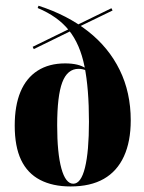

<svg xmlns="http://www.w3.org/2000/svg" viewBox="-20 -651 510 682"><path d="M230.6 11.3Q166.9 11.3 122.2 -12.1Q77.4 -35.5 54.8 -83.1Q32.3 -130.6 32.3 -204.8Q32.3 -275.8 52.8 -325Q73.4 -374.2 113.7 -400Q154 -425.8 211.3 -425.8Q235.5 -425.8 254 -421.4Q272.6 -416.9 286.3 -407.3L287.9 -400Q281.5 -403.2 274.2 -404.8Q266.9 -406.5 258.9 -406.5Q219.4 -406.5 201.2 -358.5Q183.1 -310.5 183.1 -205.6Q183.1 -107.3 198 -52.8Q212.9 1.6 240.3 1.6Q267.7 1.6 281.9 -55.6Q296 -112.9 296 -218.5Q296 -336.3 280.2 -414.9Q264.5 -493.5 225 -543.1Q185.5 -592.7 113.7 -622.6L116.9 -630.6Q219.4 -597.6 292.7 -539.9Q366.1 -482.3 405.2 -402.4Q444.4 -322.6 444.4 -223.4Q444.4 -148.4 420.2 -95.6Q396 -42.7 348.8 -15.7Q301.6 11.3 230.6 11.3ZM100 -476.6 96 -484.7 239.5 -554.8 245.2 -547.6ZM250 -550.8 245.2 -558.1 375.8 -621.8 379.8 -613.7Z"/></svg>

Font: Playfair 144pt SemiCondensed Black
Style: Regular
Weight: 900
Width: 4
Designer: Claus Eggers Sørensen
Foundry: Claus Eggers Sørensen
Version: Version 2.203